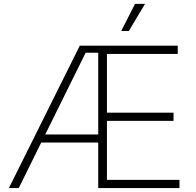

<svg xmlns="http://www.w3.org/2000/svg" viewBox="-20 -961 999 981"><path d="M25.4 0 387.7 -727.5H888.2V-685.5H526.4V-385.3H866.7V-343.3H526.4V-42H897V0H481.9V-691.4H417.5L75.7 0ZM175.3 -232.9V-273.9H504.4V-232.9ZM599.6 -802.7 669.9 -941.4H721.2L638.2 -802.7Z"/></svg>

Font: Inter 18pt ExtraLight
Style: Regular
Weight: 250
Designer: Rasmus Andersson
Foundry: rsms
Version: Version 4.001;git-66647c0bb